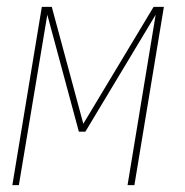

<svg xmlns="http://www.w3.org/2000/svg" viewBox="-20 -540 540 560"><path d="M16 0 102 -520H131L223 -179L428 -520H458L372 0H352L434 -497L229 -156H210L118 -497L35 0Z"/></svg>

Font: Iosevka SS04 Thin Oblique
Style: Regular
Weight: 100
Italic angle: -9°
Monospace: yes
Designer: Belleve Invis
Foundry: Belleve Invis
Version: Version 19.0.0; ttfautohint (v1.8.4)